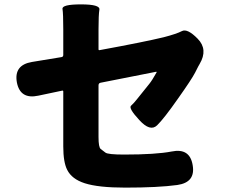

<svg xmlns="http://www.w3.org/2000/svg" viewBox="-20 -805 1040 877"><path d="M552 52Q429 52 367 32Q308 13 287 -29Q269 -64 269 -136V-387Q269 -392 264 -391L155 -368Q72 -350 57 -429Q43 -508 126 -522L260 -544Q269 -545 269 -554V-671Q269 -743 265.5 -764Q262 -785 350 -785Q438 -785 434 -761Q430 -737 430 -671V-580Q430 -575 435 -576Q637 -613 728 -635Q786 -650 811 -663Q836 -676 883 -628Q931 -579 892 -513Q889 -509 871 -473Q855 -442 794 -356Q729 -263 697.5 -232.5Q666 -202 616 -257Q566 -311 578.5 -322Q591 -333 609 -356Q635 -389 662 -422Q675 -438 695 -474Q697 -478 692 -477L439 -427Q430 -425 430 -415V-179Q430 -132 440 -124.5Q450 -117 461.5 -108Q473 -99 547 -99Q692 -99 764 -113Q847 -130 860 -51Q874 28 790 40Q702 52 552 52Z"/></svg>

Font: Resource Han Rounded JP Heavy
Style: Regular
Weight: 900
Designer: Cyano Hao (round all glyphs); Ryoko NISHIZUKA 西塚涼子 (kana, bopomofo & ideographs); Paul D. Hunt (Latin, Greek & Cyrillic)
Foundry: Cyano Hao
Version: 0.990